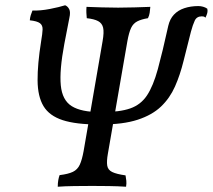

<svg xmlns="http://www.w3.org/2000/svg" viewBox="-20 -705 807 728"><path d="M199 3Q199 -11 201 -22Q203 -33 206 -41Q239 -45 256.5 -53.5Q274 -62 282.5 -80.5Q291 -99 297 -132L369 -549Q375 -583 371 -600Q367 -617 352 -625Q337 -633 309 -636Q308 -646 307.5 -656.5Q307 -667 308 -679Q336 -678 366 -677Q396 -676 428 -676Q460 -676 490 -677Q520 -678 550 -679Q549 -667 547.5 -656.5Q546 -646 541 -636Q516 -632 500.5 -624Q485 -616 477 -599Q469 -582 463 -549L389 -122Q384 -94 386.5 -77.5Q389 -61 405 -53Q421 -45 456 -40Q458 -30 459 -19.5Q460 -9 458 3Q427 1 393.5 0.5Q360 0 330 0Q297 0 261.5 0.5Q226 1 199 3ZM355 -233Q268 -233 217.5 -249.5Q167 -266 145 -302.5Q123 -339 122.5 -400Q122 -461 136 -549Q141 -578 141.5 -593.5Q142 -609 131.5 -617Q121 -625 93 -628Q94 -639 96.5 -647Q99 -655 103 -665Q133 -664 169 -671Q205 -678 227 -685Q237 -681 242.5 -670Q248 -659 243 -637L224 -539Q205 -438 210.5 -381.5Q216 -325 252 -302.5Q288 -280 360 -280ZM363 -233 368 -280Q434 -280 474 -294Q514 -308 537.5 -343.5Q561 -379 578.5 -443Q596 -507 618 -607Q624 -633 639.5 -649.5Q655 -666 679 -674Q703 -682 732 -682Q741 -682 750 -679.5Q759 -677 766 -672Q768 -664 766 -656Q764 -648 759 -638Q755 -642 751.5 -642.5Q748 -643 745 -643Q726 -643 718.5 -627Q711 -611 704 -585Q689 -527 676 -474Q663 -421 643.5 -377Q624 -333 590.5 -301Q557 -269 502 -251Q447 -233 363 -233Z"/></svg>

Font: Vollkorn
Style: Italic
Weight: 400
Italic angle: -11°
Designer: Friedrich Althausen
Foundry: Friedrich Althausen
Version: Version 5.001